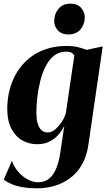

<svg xmlns="http://www.w3.org/2000/svg" viewBox="-22 -774 590 1045"><path d="M459 14.5Q450 77 424 122Q398 167 359.5 195.5Q321 224 275 237.5Q229 251 179.5 251Q138 251 104.2 245.5Q70.5 240 44.2 229.2Q18 218.5 -1.5 203.5L42.5 102Q55 135.5 78 161.8Q101 188 129.5 203Q158 218 186.5 218Q219.5 218 243.2 199.8Q267 181.5 282.5 146.2Q298 111 305.5 61L328 -89.5Q316 -64 296 -41Q276 -18 247.2 -3.5Q218.5 11 180.5 11Q136.5 11 99.2 -10Q62 -31 39.8 -74Q17.5 -117 17.5 -182Q17.5 -236 30.8 -286.8Q44 -337.5 70.2 -380.5Q96.5 -423.5 135.5 -455.8Q174.5 -488 226.2 -506Q278 -524 342 -524Q374 -524 400.8 -517.8Q427.5 -511.5 449 -502.5L537 -521.5ZM382.5 -471.5Q378.5 -480 368 -486.5Q357.5 -493 337.5 -493Q300 -493 272.5 -471.2Q245 -449.5 226.5 -413Q208 -376.5 197 -332.5Q186 -288.5 181 -243.8Q176 -199 176 -161Q176 -129 181.2 -108.2Q186.5 -87.5 195.2 -75.2Q204 -63 214.8 -58Q225.5 -53 237 -53Q257.5 -53 277.2 -69Q297 -85 313 -109Q329 -133 336 -156.5ZM348.5 -586.5Q313 -586.5 292.8 -609Q272.5 -631.5 273 -660.5Q273.5 -699 296.8 -726.5Q320 -754 361 -754Q401 -754 420.2 -730.5Q439.5 -707 439.5 -679.5Q439.5 -642.5 416.5 -614.5Q393.5 -586.5 348.5 -586.5Z"/></svg>

Font: Merriweather 120pt ExtraBold
Style: Italic
Weight: 800
Italic angle: -7.8°
Version: Version 2.101